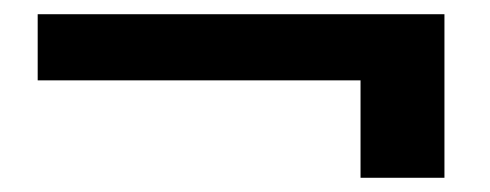

<svg xmlns="http://www.w3.org/2000/svg" viewBox="-20 -456 689 270"><path d="M33 -436H605V-206H487V-343H33Z"/></svg>

Font: Albert Sans SemiBold
Style: Regular
Weight: 600
Designer: Andreas Rasmussen
Foundry: a.Foundry
Version: Version 1.025